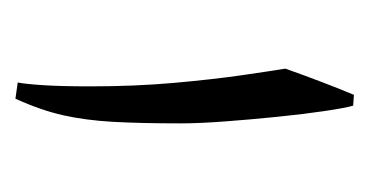

<svg xmlns="http://www.w3.org/2000/svg" viewBox="-135 -486 479 249"><g transform="rotate(90 104.5 -361.5)"><path d="M87 -145Q89 -155 90.5 -178.5Q92 -202 92 -239Q92 -297 87.5 -347.5Q83 -398 77.5 -436Q72 -474 69 -492Q76 -512 85.5 -537Q95 -562 103 -581L117 -580Q120 -570 124 -543Q128 -516 131.5 -481.5Q135 -447 137.5 -413.5Q140 -380 140 -356Q140 -304 138 -268.5Q136 -233 129.5 -204Q123 -175 108 -142Z"/></g></svg>

Font: Noto Sans Indic Siyaq Numbers
Style: Regular
Weight: 400
Designer: Monotype Design Team
Foundry: Monotype Imaging Inc.
Version: Version 2.002; ttfautohint (v1.8.4.7-5d5b)